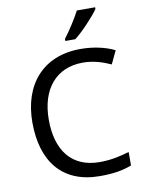

<svg xmlns="http://www.w3.org/2000/svg" viewBox="-101 -1081 834 1096"><g transform="rotate(-10 316.0 -533.0)"><path d="M528 -1000V-1010H422C399 -965 356 -899 327 -862V-850H385C432 -886 503 -963 528 -1000ZM403 -711C467 -711 521 -692 565 -672L601 -748C547 -775 477 -790 404 -790C183 -790 61 -640 61 -424C61 -199 170 -56 389 -56C468 -56 520 -65 573 -85V-163C519 -147 464 -135 402 -135C238 -135 156 -246 156 -423C156 -602 250 -711 403 -711Z"/></g></svg>

Font: Noto Sans Malayalam UI
Style: Regular
Weight: 400
Designer: Jelle Bosma - Monotype Design Team
Foundry: Monotype Imaging Inc.
Version: Version 2.104